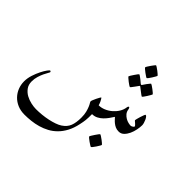

<svg xmlns="http://www.w3.org/2000/svg" viewBox="-165 -582 988 988"><g transform="rotate(45 329.0 -88.5)"><path d="M604 -149.9Q604 -135.3 600.3 -116.5Q596.7 -97.7 588.9 -80.8Q581.1 -64 569.3 -52.5Q557.6 -41 541 -41Q526.9 -41 516.4 -45.9Q505.9 -50.8 497.8 -57.4Q489.7 -64 483.9 -70.6Q478 -77.1 474.1 -81.1Q466.8 -69.8 457.8 -57.1Q448.7 -44.4 437.5 -33.4Q426.3 -22.5 412.1 -15.1Q397.9 -7.8 380.9 -7.8Q380.9 7.8 380.6 17.8Q380.4 27.8 379.4 36.4Q378.4 44.9 377 53Q375.5 61 373 72.8Q365.7 107.9 351.8 134Q337.9 160.2 319.3 178.7Q300.8 197.3 278.6 209.2Q256.3 221.2 232.4 228Q208.5 234.9 184.1 237.5Q159.7 240.2 137.2 240.2Q108.4 240.2 85.7 230.5Q63 220.7 47.1 204.1Q31.2 187.5 22.7 165.8Q14.2 144 14.2 120.1Q14.2 96.7 22 72.8Q29.8 48.8 39.6 29.5Q49.3 10.3 58.3 -2Q67.4 -14.2 69.8 -14.2Q72.3 -14.2 74.2 -12.5Q76.2 -10.7 76.2 -8.8Q76.2 -5.9 70.8 2.9Q65.4 11.7 59.1 25.1Q52.7 38.6 47.4 55.9Q42 73.2 42 92.8Q42 117.2 54.2 133.5Q66.4 149.9 84.2 159.7Q102.1 169.4 122.3 173.8Q142.6 178.2 158.2 178.2Q179.2 178.2 201.2 176Q223.1 173.8 243.7 169.4Q264.2 165 281.7 158.9Q299.3 152.8 311 145Q336.9 127.9 345.9 104Q355 80.1 355 43.9Q355 21 350.8 4.9Q346.7 -11.2 342 -22.2Q337.4 -33.2 333.3 -39.6Q329.1 -45.9 329.1 -49.8Q329.1 -52.7 332.5 -61Q335.9 -69.3 340.3 -78.6Q344.7 -87.9 348.9 -95Q353 -102.1 355 -102.1Q360.8 -93.8 365.5 -84.2Q370.1 -74.7 373 -64Q391.6 -64 410.2 -71.8Q428.7 -79.6 444.1 -92.8Q459.5 -106 470 -123Q480.5 -140.1 482.9 -159.2Q484.4 -168.9 490.2 -168.9Q491.2 -168.9 493.2 -165.8Q495.1 -162.6 496.1 -157.2Q498 -142.6 506.3 -132.8Q514.6 -123 525.1 -116.9Q535.6 -110.8 546.1 -108.4Q556.6 -106 564 -106Q565.4 -106 568.4 -107.2Q571.3 -108.4 574 -110.1Q576.7 -111.8 578.9 -113.8Q581.1 -115.7 581.1 -117.2Q581.1 -120.6 577.6 -124.5Q574.2 -128.4 570.1 -131.8Q565.9 -135.3 562.5 -138.2Q559.1 -141.1 559.1 -142.1Q559.1 -143.6 561.3 -152.8Q563.5 -162.1 566.9 -172.6Q570.3 -183.1 573.5 -191.7Q576.7 -200.2 579.1 -200.2Q583 -200.2 587.4 -194.6Q591.8 -189 595.5 -180.9Q599.1 -172.9 601.6 -164.3Q604 -155.8 604 -149.9ZM480 -385.7Q480 -383.8 475.6 -376Q471.2 -368.2 465.8 -359.6Q460.4 -351.1 455.1 -344.2Q449.7 -337.4 447.8 -337.4Q446.8 -337.4 439.7 -342Q432.6 -346.7 424.6 -352.5Q416.5 -358.4 410.2 -364Q403.8 -369.6 403.8 -371.6Q403.8 -373.5 408.4 -381.1Q413.1 -388.7 418.9 -397Q424.8 -405.3 429.9 -411.9Q435.1 -418.5 436 -418.5Q438 -418.5 445.3 -413.8Q452.6 -409.2 460.2 -403.3Q467.8 -397.5 473.9 -392.1Q480 -386.7 480 -385.7ZM529.8 -300.8Q529.8 -298.8 525.4 -291Q521 -283.2 515.6 -274.7Q510.3 -266.1 505.1 -259.3Q500 -252.4 498 -252.4Q497.1 -252.4 490.5 -257.1Q483.9 -261.7 476.6 -267.6Q467.8 -273.9 457 -282.7Q455.1 -284.7 453.1 -284.7Q451.7 -284.7 449.7 -281.7Q441.9 -271 436 -262.7Q430.7 -255.4 426 -249.5Q421.4 -243.7 419.9 -243.7Q418.5 -243.7 411.4 -248.3Q404.3 -252.9 396.5 -259Q388.7 -265.1 382.3 -270.8Q376 -276.4 376 -277.8Q376 -279.3 380.6 -286.9Q385.3 -294.4 390.9 -302.7Q396.5 -311 401.6 -317.9Q406.7 -324.7 407.7 -324.7Q410.2 -324.7 416.7 -320.1Q423.3 -315.4 430.2 -310.1Q438.5 -303.7 447.8 -295.4Q451.2 -293 452.6 -293Q454.1 -293 457 -296.4Q463.9 -306.6 469.7 -314.9Q475.1 -321.8 479.7 -327.6Q484.4 -333.5 485.8 -333.5Q487.3 -333.5 494.4 -328.9Q501.5 -324.2 509.3 -318.4Q517.1 -312.5 523.4 -307.1Q529.8 -301.8 529.8 -300.8ZM528.8 68.4Q528.8 70.3 524.4 77.9Q520 85.4 514.4 94Q508.8 102.5 503.2 109.4Q497.6 116.2 495.6 116.2Q494.6 116.2 487.5 111.8Q480.5 107.4 472.4 101.8Q464.4 96.2 458 90.8Q451.7 85.4 451.7 83.5Q451.7 81.5 456.3 74Q460.9 66.4 466.6 57.9Q472.2 49.3 477.5 42.5Q482.9 35.6 484.4 35.6Q486.3 35.6 493.7 40.3Q501 44.9 508.8 50.8Q516.6 56.6 522.7 62Q528.8 67.4 528.8 68.4Z"/></g></svg>

Font: Scheherazade Rohingya
Style: Regular
Weight: 400
Designer: SIL International
Foundry: SIL International
Version: Version 2.000 (build 440/429)